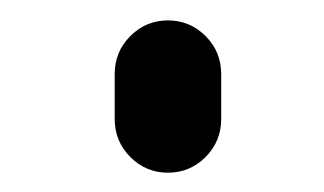

<svg xmlns="http://www.w3.org/2000/svg" viewBox="-20 -410 324 192"><path d="M94.7 -291V-335.9Q94.7 -358.4 110.4 -374Q126 -389.6 147.9 -389.6Q169.9 -389.6 185.5 -374Q201.2 -358.4 201.2 -335.9V-291Q201.2 -268.6 185.5 -252.9Q169.9 -237.3 147.9 -237.3Q126 -237.3 110.4 -252.9Q94.7 -268.6 94.7 -291Z"/></svg>

Font: Gen Jyuu Gothic Regular
Style: Regular
Weight: 400
Designer: [Source Han Sans]
Ryoko NISHIZUKA  (kana & ideographs); Paul D. Hunt (Latin, Greek & Cyrillic); Wenlong ZHANG  (bopomofo
Version: Version 1.002.20150607